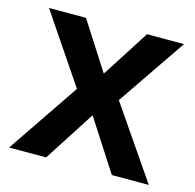

<svg xmlns="http://www.w3.org/2000/svg" viewBox="-85 -630 730 717"><g transform="rotate(15 280.0 -271.0)"><path d="M198 -277 10 0H153L280 -197L407 0H550L360 -277L541 -542H398L280 -358L162 -542H19Z"/></g></svg>

Font: Noto Sans Arabic SemBd
Style: Regular
Weight: 600
Designer: Monotype Design Team, Nadine Chahine, Nizar Qandah and Khaled Hosny
Foundry: Monotype Imaging Inc.
Version: Version 2.012